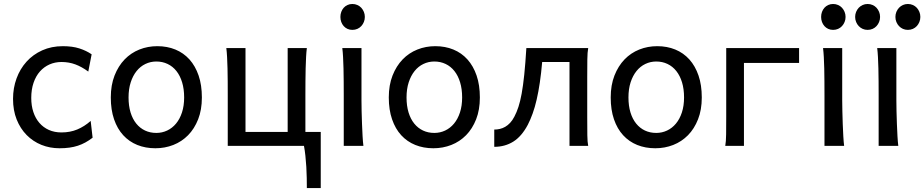

<svg xmlns="http://www.w3.org/2000/svg" viewBox="-20 -743 4708 978"><path d="M429.7 -378.4Q396.5 -402.8 363.8 -415Q331.1 -427.2 293 -427.2Q260.3 -427.2 232.2 -414.8Q204.1 -402.3 183.3 -378.9Q162.6 -355.5 150.9 -321.3Q139.2 -287.1 139.2 -244.1Q139.2 -204.6 149.9 -172.4Q160.6 -140.1 180.7 -116.9Q200.7 -93.8 229 -81.1Q257.3 -68.4 293 -68.4Q337.4 -68.4 373.5 -83.5Q409.7 -98.6 441.9 -127L451.7 -41.5Q433.1 -27.3 414.8 -17.3Q396.5 -7.3 376.5 -0.7Q356.4 5.9 333.5 9Q310.5 12.2 283.2 12.2Q233.9 12.2 190.9 -5.1Q147.9 -22.5 115.7 -55.2Q83.5 -87.9 64.9 -134.3Q46.4 -180.7 46.4 -239.3Q46.4 -294.4 64.2 -343.3Q82 -392.1 115 -428.7Q147.9 -465.3 195.1 -486.6Q242.2 -507.8 300.3 -507.8Q349.1 -507.8 384.5 -496.3Q419.9 -484.9 446.8 -466.3Z M634.8 -246.6Q634.8 -204.1 645 -170.4Q655.3 -136.7 674.1 -113.5Q692.9 -90.3 718.8 -78.1Q744.6 -65.9 776.4 -65.9Q805.7 -65.9 831.5 -78.1Q857.4 -90.3 876.7 -113.5Q896 -136.7 907 -170.4Q918 -204.1 918 -246.6Q918 -289.6 907.7 -323.5Q897.5 -357.4 878.7 -381.1Q859.9 -404.8 833.7 -417.2Q807.6 -429.7 776.4 -429.7Q746.6 -429.7 720.7 -417.2Q694.8 -404.8 675.8 -381.1Q656.7 -357.4 645.8 -323.5Q634.8 -289.6 634.8 -246.6ZM544.4 -246.6Q544.4 -309.6 563.5 -358.2Q582.5 -406.7 614.7 -440.2Q647 -473.6 689.9 -490.7Q732.9 -507.8 781.2 -507.8Q831.5 -507.8 873.3 -490.7Q915 -473.6 945.1 -440.2Q975.1 -406.7 991.7 -358.2Q1008.3 -309.6 1008.3 -246.6Q1008.3 -183.6 989.3 -135.3Q970.2 -86.9 938 -54.2Q905.8 -21.5 862.8 -4.6Q819.8 12.2 771.5 12.2Q721.2 12.2 679.4 -4.6Q637.7 -21.5 607.7 -54.2Q577.6 -86.9 561 -135.3Q544.4 -183.6 544.4 -246.6Z M1140.1 0V-258.8Q1140.1 -294.4 1139.9 -329.1Q1139.6 -363.8 1138.9 -394.8Q1138.2 -425.8 1136.7 -452.4Q1135.3 -479 1132.8 -498H1230.5V-70.8H1445.3V-498H1543Q1540.5 -479 1539.1 -452.4Q1537.6 -425.8 1536.9 -394.8Q1536.1 -363.8 1535.9 -329.1Q1535.6 -294.4 1535.6 -258.8V-70.8H1613.8V214.8H1543Q1543 191.4 1542.5 163.6Q1542 135.7 1540.3 106.9Q1538.6 78.1 1535.6 50.5Q1532.7 22.9 1528.3 0Z M1713.9 -656.7Q1713.9 -670.4 1718.3 -682.4Q1722.7 -694.3 1730.7 -703.4Q1738.8 -712.4 1750 -717.5Q1761.2 -722.7 1774.9 -722.7Q1788.6 -722.7 1800.3 -717.5Q1812 -712.4 1820.3 -703.4Q1828.6 -694.3 1833.5 -682.4Q1838.4 -670.4 1838.4 -656.7Q1838.4 -643.1 1833.5 -631.1Q1828.6 -619.1 1820.3 -610.1Q1812 -601.1 1800.3 -595.9Q1788.6 -590.8 1774.9 -590.8Q1761.2 -590.8 1750 -595.9Q1738.8 -601.1 1730.7 -610.1Q1722.7 -619.1 1718.3 -631.1Q1713.9 -643.1 1713.9 -656.7ZM1821.3 -231.9Q1821.3 -208.5 1822 -176.5Q1822.8 -144.5 1824 -111.8Q1825.2 -79.1 1826.9 -49.3Q1828.6 -19.5 1831.1 0H1731V-258.8Q1731 -294.4 1730.7 -329.1Q1730.5 -363.8 1729.7 -394.8Q1729 -425.8 1727.5 -452.4Q1726.1 -479 1723.6 -498H1821.3Z M2050.8 -246.6Q2050.8 -204.1 2061 -170.4Q2071.3 -136.7 2090.1 -113.5Q2108.9 -90.3 2134.8 -78.1Q2160.6 -65.9 2192.4 -65.9Q2221.7 -65.9 2247.6 -78.1Q2273.4 -90.3 2292.7 -113.5Q2312 -136.7 2323 -170.4Q2334 -204.1 2334 -246.6Q2334 -289.6 2323.7 -323.5Q2313.5 -357.4 2294.7 -381.1Q2275.9 -404.8 2249.8 -417.2Q2223.6 -429.7 2192.4 -429.7Q2162.6 -429.7 2136.7 -417.2Q2110.8 -404.8 2091.8 -381.1Q2072.8 -357.4 2061.8 -323.5Q2050.8 -289.6 2050.8 -246.6ZM1960.4 -246.6Q1960.4 -309.6 1979.5 -358.2Q1998.5 -406.7 2030.8 -440.2Q2063 -473.6 2106 -490.7Q2148.9 -507.8 2197.3 -507.8Q2247.6 -507.8 2289.3 -490.7Q2331.1 -473.6 2361.1 -440.2Q2391.1 -406.7 2407.7 -358.2Q2424.3 -309.6 2424.3 -246.6Q2424.3 -183.6 2405.3 -135.3Q2386.2 -86.9 2354 -54.2Q2321.8 -21.5 2278.8 -4.6Q2235.8 12.2 2187.5 12.2Q2137.2 12.2 2095.5 -4.6Q2053.7 -21.5 2023.7 -54.2Q1993.7 -86.9 1977.1 -135.3Q1960.4 -183.6 1960.4 -246.6Z M2741.7 -427.2Q2736.8 -370.1 2729.7 -322.5Q2722.7 -274.9 2713.6 -235.6Q2704.6 -196.3 2693.1 -164.6Q2681.6 -132.8 2668.5 -107.4Q2637.2 -48.3 2594.7 -21.7Q2552.2 4.9 2497.6 4.9V-83Q2511.7 -83 2525.9 -86.2Q2540 -89.4 2553.2 -96.9Q2566.4 -104.5 2578.4 -117.2Q2590.3 -129.9 2600.1 -148.9Q2611.8 -170.9 2620.8 -198.5Q2629.9 -226.1 2637.2 -266.1Q2644.5 -306.2 2650.4 -362.3Q2656.2 -418.5 2661.1 -498H2976.1Q2972.2 -477.5 2971.7 -439.7Q2971.2 -401.9 2971.2 -351.6V-146.5Q2971.2 -89.8 2971.7 -54.4Q2972.2 -19 2976.1 0H2880.9V-427.2Z M3181.2 -246.6Q3181.2 -204.1 3191.4 -170.4Q3201.7 -136.7 3220.5 -113.5Q3239.3 -90.3 3265.1 -78.1Q3291 -65.9 3322.8 -65.9Q3352.1 -65.9 3377.9 -78.1Q3403.8 -90.3 3423.1 -113.5Q3442.4 -136.7 3453.4 -170.4Q3464.4 -204.1 3464.4 -246.6Q3464.4 -289.6 3454.1 -323.5Q3443.8 -357.4 3425 -381.1Q3406.2 -404.8 3380.1 -417.2Q3354 -429.7 3322.8 -429.7Q3293 -429.7 3267.1 -417.2Q3241.2 -404.8 3222.2 -381.1Q3203.1 -357.4 3192.1 -323.5Q3181.2 -289.6 3181.2 -246.6ZM3090.8 -246.6Q3090.8 -309.6 3109.9 -358.2Q3128.9 -406.7 3161.1 -440.2Q3193.4 -473.6 3236.3 -490.7Q3279.3 -507.8 3327.6 -507.8Q3377.9 -507.8 3419.7 -490.7Q3461.4 -473.6 3491.5 -440.2Q3521.5 -406.7 3538.1 -358.2Q3554.7 -309.6 3554.7 -246.6Q3554.7 -183.6 3535.6 -135.3Q3516.6 -86.9 3484.4 -54.2Q3452.1 -21.5 3409.2 -4.6Q3366.2 12.2 3317.9 12.2Q3267.6 12.2 3225.8 -4.6Q3184.1 -21.5 3154.1 -54.2Q3124 -86.9 3107.4 -135.3Q3090.8 -183.6 3090.8 -246.6Z M3674.3 0Q3678.2 -20.5 3678.7 -59.3Q3679.2 -98.1 3679.2 -148.9V-498H4050.3V-422.4H3769.5V0Z M4162.6 -656.7Q4162.6 -670.4 4167 -682.4Q4171.4 -694.3 4179.4 -703.4Q4187.5 -712.4 4198.7 -717.5Q4210 -722.7 4223.6 -722.7Q4237.3 -722.7 4249 -717.5Q4260.7 -712.4 4269 -703.4Q4277.3 -694.3 4282.2 -682.4Q4287.1 -670.4 4287.1 -656.7Q4287.1 -643.1 4282.2 -631.1Q4277.3 -619.1 4269 -610.1Q4260.7 -601.1 4249 -595.9Q4237.3 -590.8 4223.6 -590.8Q4210 -590.8 4198.7 -595.9Q4187.5 -601.1 4179.4 -610.1Q4171.4 -619.1 4167 -631.1Q4162.6 -643.1 4162.6 -656.7ZM4270 -231.9Q4270 -208.5 4270.8 -176.5Q4271.5 -144.5 4272.7 -111.8Q4273.9 -79.1 4275.6 -49.3Q4277.3 -19.5 4279.8 0H4179.7V-258.8Q4179.7 -294.4 4179.4 -329.1Q4179.2 -363.8 4178.5 -394.8Q4177.7 -425.8 4176.3 -452.4Q4174.8 -479 4172.4 -498H4270Z M4545.9 -231.9Q4545.9 -208.5 4546.6 -176.5Q4547.4 -144.5 4548.6 -111.8Q4549.8 -79.1 4551.5 -49.3Q4553.2 -19.5 4555.7 0H4455.6V-258.8Q4455.6 -294.4 4455.3 -329.1Q4455.1 -363.8 4454.3 -394.8Q4453.6 -425.8 4452.1 -452.4Q4450.7 -479 4448.2 -498H4545.9ZM4335.9 -656.7Q4335.9 -670.4 4340.8 -682.4Q4345.7 -694.3 4354.2 -703.4Q4362.8 -712.4 4374.3 -717.5Q4385.7 -722.7 4399.4 -722.7Q4413.1 -722.7 4424.8 -717.5Q4436.5 -712.4 4444.8 -703.4Q4453.1 -694.3 4458 -682.4Q4462.9 -670.4 4462.9 -656.7Q4462.9 -643.1 4458 -631.1Q4453.1 -619.1 4444.8 -610.1Q4436.5 -601.1 4424.8 -595.9Q4413.1 -590.8 4399.4 -590.8Q4385.7 -590.8 4374.3 -595.9Q4362.8 -601.1 4354.2 -610.1Q4345.7 -619.1 4340.8 -631.1Q4335.9 -643.1 4335.9 -656.7ZM4541 -656.7Q4541 -670.4 4545.9 -682.4Q4550.8 -694.3 4559.3 -703.4Q4567.9 -712.4 4579.3 -717.5Q4590.8 -722.7 4604.5 -722.7Q4618.2 -722.7 4629.9 -717.5Q4641.6 -712.4 4649.9 -703.4Q4658.2 -694.3 4663.1 -682.4Q4668 -670.4 4668 -656.7Q4668 -643.1 4663.1 -631.1Q4658.2 -619.1 4649.9 -610.1Q4641.6 -601.1 4629.9 -595.9Q4618.2 -590.8 4604.5 -590.8Q4590.8 -590.8 4579.3 -595.9Q4567.9 -601.1 4559.3 -610.1Q4550.8 -619.1 4545.9 -631.1Q4541 -643.1 4541 -656.7Z"/></svg>

Font: Andika
Style: Regular
Weight: 400
Designer: Victor Gaultney, Annie Olsen, Julie Remington, Don Collingsworth, Eric Hays
Foundry: SIL International
Version: Version 1.001